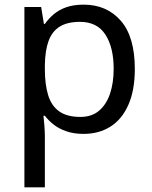

<svg xmlns="http://www.w3.org/2000/svg" viewBox="-20 -566 655 826"><path d="M340 -546Q439 -546 499.5 -477Q560 -408 560 -269Q560 -178 532.5 -115.5Q505 -53 455.5 -21.5Q406 10 339 10Q298 10 266 -1Q234 -12 211.5 -29.5Q189 -47 173 -68H167Q169 -51 171 -25Q173 1 173 20V240H85V-536H157L169 -463H173Q189 -486 211.5 -505Q234 -524 265.5 -535Q297 -546 340 -546ZM324 -472Q270 -472 237 -451.5Q204 -431 189 -390Q174 -349 173 -286V-269Q173 -203 187 -157Q201 -111 234.5 -87Q268 -63 326 -63Q375 -63 406.5 -90Q438 -117 453.5 -163.5Q469 -210 469 -270Q469 -362 433.5 -417Q398 -472 324 -472Z"/></svg>

Font: hexugurmukhi05
Style: Book
Weight: 400
Designer: Jelle Bosma - Monotype Design Team
Foundry: Monotype Imaging Inc.
Version: Version 2.003